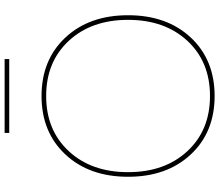

<svg xmlns="http://www.w3.org/2000/svg" viewBox="-79 -861 950 832"><g transform="rotate(-90 396.0 -445.0)"><path d="M236 -880V-900H556V-880ZM142.5 -93.5Q46 -197 46 -365Q46 -533 142.5 -636.5Q239 -740 396 -740Q553 -740 649.5 -636.5Q746 -533 746 -365Q746 -197 649.5 -93.5Q553 10 396 10Q239 10 142.5 -93.5ZM157 -108Q248 -10 396 -10Q544 -10 635 -108Q726 -206 726 -365Q726 -524 635 -622Q544 -720 396 -720Q248 -720 157 -622Q66 -524 66 -365Q66 -206 157 -108Z"/></g></svg>

Font: M PLUS 1p Thin
Style: Regular
Weight: 250
Version: Version 1.062